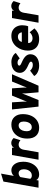

<svg xmlns="http://www.w3.org/2000/svg" viewBox="1442 -2204 774 3698"><g transform="rotate(-90 1829.0 -355.0)"><path d="M313 12Q278 12 249 -3.8Q220 -19.5 210 -44L202 0H63L181 -676L334 -722L290 -475Q309 -497.5 337.2 -510.2Q365.5 -523 397 -523Q446 -523 483.5 -494.2Q521 -465.5 542 -414.2Q563 -363 563 -296Q563 -205.5 531 -136Q499 -66.5 442.8 -27.2Q386.5 12 313 12ZM300 -129Q334 -129 360.8 -149Q387.5 -169 402.8 -203.8Q418 -238.5 418 -283Q418 -329.5 397 -356.2Q376 -383 339 -383Q320.5 -383 298.8 -372.8Q277 -362.5 267 -349L234 -160Q243 -144.5 259.5 -136.8Q276 -129 300 -129Z M602 0 692 -511H835L827 -469Q839 -493 866 -509Q893 -525 923 -525Q975.5 -525 1019 -480L977 -348Q960.5 -364 937.5 -373.5Q914.5 -383 892 -383Q866 -383 846 -371.2Q826 -359.5 812.8 -337.5Q799.5 -315.5 794 -284L745 0Z M1216 12Q1117 12 1063 -47.2Q1009 -106.5 1009 -216Q1009 -308 1043 -377Q1077 -446 1138.2 -484.5Q1199.5 -523 1281 -523Q1372 -523 1426 -463.2Q1480 -403.5 1480 -303Q1480 -209 1447 -138Q1414 -67 1354.5 -27.5Q1295 12 1216 12ZM1230 -130Q1262 -130 1286 -149.5Q1310 -169 1323.5 -204Q1337 -239 1337 -285Q1337 -332.5 1316.8 -357.8Q1296.5 -383 1258 -383Q1227 -383 1202.8 -363.2Q1178.5 -343.5 1164.8 -309Q1151 -274.5 1151 -230Q1151 -180.5 1171 -155.2Q1191 -130 1230 -130Z M1625 0 1570 -511H1707L1720 -302Q1721 -286.5 1721.2 -263.5Q1721.5 -240.5 1721.5 -223Q1727.5 -242.5 1735 -262.2Q1742.5 -282 1749 -297L1837 -511H1976L1991 -297Q1992 -281.5 1992.5 -258.8Q1993 -236 1993 -223Q2000.5 -245 2006.8 -262.5Q2013 -280 2020 -297L2108 -511H2248L2027 0H1900L1880 -234Q1879 -247.5 1878.5 -272.5Q1878 -297.5 1878 -319Q1870.5 -297.5 1861.5 -273.8Q1852.5 -250 1846 -234L1751 0Z M2411 12Q2367 12 2327 -0.2Q2287 -12.5 2257.2 -34.2Q2227.5 -56 2214 -84L2317 -162Q2341 -135 2369 -122.5Q2397 -110 2427 -110Q2456.5 -110 2473.8 -119.8Q2491 -129.5 2491 -146Q2491 -158 2476 -170Q2461 -182 2421 -199Q2343 -232 2309 -270.8Q2275 -309.5 2275 -358Q2275 -407.5 2301 -444.8Q2327 -482 2373.8 -502.5Q2420.5 -523 2483 -523Q2538 -523 2587.2 -499.2Q2636.5 -475.5 2658 -438L2553 -362Q2523.5 -404 2471 -404Q2446.5 -404 2430.2 -394.8Q2414 -385.5 2414 -371Q2414 -359 2426.8 -349Q2439.5 -339 2480 -321Q2561 -286 2597 -246.5Q2633 -207 2633 -158Q2633 -80 2573 -34Q2513 12 2411 12Z M2924.5 12Q2859.5 12 2809.8 -11.8Q2760 -35.5 2731.8 -84Q2703.5 -132.5 2703.5 -207Q2703.5 -264 2722 -320Q2740.5 -376 2776.8 -422Q2813 -468 2866 -495.5Q2919 -523 2988.5 -523Q3055 -523 3100.2 -494Q3145.5 -465 3168.5 -417.5Q3191.5 -370 3191.5 -314Q3191.5 -287 3187.2 -258.2Q3183 -229.5 3172.5 -200H2848.5Q2848.5 -171 2861.5 -152.2Q2874.5 -133.5 2895.8 -124.2Q2917 -115 2942.5 -115Q2974 -115 3006 -131Q3038 -147 3056.5 -171L3131.5 -79Q3093.5 -36.5 3044.2 -12.2Q2995 12 2924.5 12ZM2870.5 -322H3055.5Q3052 -345 3041.2 -361.8Q3030.5 -378.5 3013 -387.8Q2995.5 -397 2972.5 -397Q2950 -397 2929.5 -390Q2909 -383 2893.5 -366.5Q2878 -350 2870.5 -322Z M3240.5 0 3330.5 -511H3473.5L3465.5 -469Q3477.5 -493 3504.5 -509Q3531.5 -525 3561.5 -525Q3614 -525 3657.5 -480L3615.5 -348Q3599 -364 3576 -373.5Q3553 -383 3530.5 -383Q3504.5 -383 3484.5 -371.2Q3464.5 -359.5 3451.2 -337.5Q3438 -315.5 3432.5 -284L3383.5 0Z"/></g></svg>

Font: Overpass Black
Style: Italic
Weight: 900
Italic angle: -10°
Designer: Delve Withrington, Dave Bailey, Thomas Jockin
Foundry: Delve Fonts LLC
Version: Version 4.000